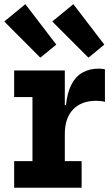

<svg xmlns="http://www.w3.org/2000/svg" viewBox="-28 -882 526 902"><path d="M276.5 -125H355.5V0H38.5V-125H124.5V-426H38.5V-551H276.5ZM465 -403.5Q456.5 -406 446.2 -407.2Q436 -408.5 424 -408.5Q354.5 -408.5 315.5 -368Q276.5 -327.5 276.5 -252.5L250 -388H282Q287.5 -445 306.8 -483.2Q326 -521.5 358.5 -540.5Q391 -559.5 435.5 -559.5Q444 -559.5 451.2 -558.8Q458.5 -558 465 -556.5ZM316.5 -862.5 217.5 -781 387.5 -611 462 -672.5ZM91 -862.5 -8 -781 161.5 -611 236.5 -672.5Z"/></svg>

Font: Hepta Slab
Style: Bold
Weight: 700
Designer: Michael LaGattuta
Foundry: Michael LaGattuta
Version: Version 1.100